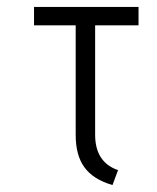

<svg xmlns="http://www.w3.org/2000/svg" viewBox="-20 -520 452 553"><path d="M320 -30C273 -46 254 -83 254 -132V-447H379V-500H78V-447H198V-132C198 -54 229 -9 304 13Z"/></svg>

Font: Advent Pro
Style: Regular
Weight: 400
Designer: Andreas Kalpakidis
Foundry: Andreas Kalpakidis
Version: Version 2.002 2008